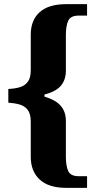

<svg xmlns="http://www.w3.org/2000/svg" viewBox="-20 -780 459 924"><path d="M298 124Q214 124 171 84Q128 44 128 -25V-195Q128 -232 113.5 -251Q99 -270 74.5 -277Q50 -284 20 -286V-352Q50 -353 74.5 -360Q99 -367 113.5 -386Q128 -405 128 -442V-613Q128 -683 171 -721.5Q214 -760 298 -760H399V-705H359Q320 -705 308.5 -680.5Q297 -656 297 -610V-440Q297 -396 273 -367.5Q249 -339 194 -325V-315Q248 -299 272.5 -270.5Q297 -242 297 -198V-27Q297 19 308.5 43.5Q320 68 359 68H399V124Z"/></svg>

Font: Noto Serif SemiCondensed ExtraBold
Style: Regular
Weight: 800
Width: 4
Designer: Monotype Design Team
Foundry: Monotype Imaging Inc.
Version: Version 2.015